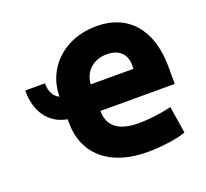

<svg xmlns="http://www.w3.org/2000/svg" viewBox="-124 -866 1103 1027"><g transform="rotate(-20 427.5 -352.5)"><path d="M207 -429.2Q208 -511.7 248.5 -576.9Q289.1 -642.1 360.1 -679Q431.2 -715.8 520.5 -715.8Q611.3 -715.8 676.3 -675.8Q741.2 -635.7 775.4 -559.6Q809.6 -483.4 809.6 -377V-282.2H386.7Q386.7 -217.3 429.4 -183.8Q472.2 -150.4 559.6 -150.4Q599.6 -150.4 650.9 -156.7Q702.1 -163.1 745.1 -173.8L769.5 -20.5Q736.8 -7.3 673.1 1.7Q609.4 10.7 551.8 10.7Q444.8 10.7 367.2 -24.2Q289.6 -59.1 248.3 -125Q207 -190.9 207 -282.2V-300.3Q130.9 -314 88.4 -372.1Q45.9 -430.2 45.9 -522.5H158.2Q158.2 -487.3 170.7 -463.6Q183.1 -439.9 207 -429.2ZM629.9 -433.6V-455.1Q629.9 -502.4 601.3 -529.1Q572.8 -555.7 521.5 -555.7Q483.4 -555.7 453.4 -540.3Q423.3 -524.9 406 -497.3Q388.7 -469.7 386.7 -433.6Z"/></g></svg>

Font: Pretendard JP Black
Style: Regular
Weight: 900
Designer: Base glyphs from Inter by Rasmus Andersson; Hangeul glyphs from Noto Sans CJK(Source Han Sans) by Jang Soo-young and Kan
Foundry: Kil Hyung-jin
Version: Version 1.309